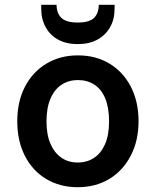

<svg xmlns="http://www.w3.org/2000/svg" viewBox="-20 -769 650 801"><path d="M304 12Q230 12 172.5 -22.5Q115 -57 83.5 -119.5Q52 -182 52 -263Q52 -345 84 -407Q116 -469 173.5 -503.5Q231 -538 305 -538Q380 -538 437 -503.5Q494 -469 526 -407Q558 -345 558 -263Q558 -182 525.5 -119.5Q493 -57 436 -22.5Q379 12 304 12ZM304 -91Q343 -91 372.5 -110.5Q402 -130 418.5 -168Q435 -206 435 -263Q435 -320 419 -358.5Q403 -397 373.5 -416Q344 -435 305 -435Q267 -435 237.5 -416Q208 -397 191 -358.5Q174 -320 174 -263Q174 -206 191 -168Q208 -130 237 -110.5Q266 -91 304 -91ZM304 -585Q257 -585 223 -603.5Q189 -622 170.5 -655.5Q152 -689 152 -733V-749H216Q216 -714 236 -694.5Q256 -675 304 -675Q353 -675 372.5 -694.5Q392 -714 392 -749H458V-732Q458 -688 439 -655Q420 -622 386 -603.5Q352 -585 304 -585Z"/></svg>

Font: DM Sans 9pt
Style: Semibold
Weight: 600
Designer: Colophon Foundry, Jonny Pinhorn
Foundry: Colophon Foundry
Version: Version 4.004;gftools[0.9.30]